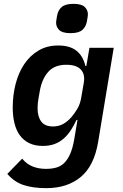

<svg xmlns="http://www.w3.org/2000/svg" viewBox="-20 -764 640 996"><path d="M220 212Q151 212 102.5 196Q54 180 18 138L95 59Q118 87 149 99.5Q180 112 218 112Q248 112 271.5 105.5Q295 99 313 81.5Q331 64 344 34.5Q357 5 365 -41L382 -142H377Q363 -112 346.5 -87Q330 -62 309 -44Q288 -26 262 -16.5Q236 -7 202 -7Q161 -7 131.5 -21.5Q102 -36 83 -62Q64 -88 55 -125Q46 -162 46 -206Q46 -270 61 -328.5Q76 -387 106 -431.5Q136 -476 180 -502Q224 -528 282 -528Q343 -528 377 -500.5Q411 -473 423 -422H428L444 -516H570L489 -27Q468 97 398.5 154.5Q329 212 220 212ZM255 -108Q284 -108 307 -120.5Q330 -133 351 -157Q364 -172 380 -197.5Q396 -223 402 -261L415 -337Q422 -379 399 -403.5Q376 -428 324 -428Q263 -428 230.5 -391.5Q198 -355 187 -295L179 -249Q177 -239 176 -227Q175 -215 175 -201Q175 -159 194 -133.5Q213 -108 255 -108ZM346 -592Q304 -592 287.5 -608Q271 -624 271 -647Q271 -653 272.5 -661Q274 -669 276 -682Q281 -711 300 -727.5Q319 -744 361 -744Q403 -744 419.5 -728Q436 -712 436 -689Q436 -683 434.5 -675Q433 -667 431 -654Q426 -625 407 -608.5Q388 -592 346 -592Z"/></svg>

Font: IBM Plex Mono SemiBold
Style: Italic
Weight: 600
Italic angle: -9°
Monospace: yes
Designer: Mike Abbink, Paul van der Laan, Pieter van Rosmalen
Foundry: Bold Monday
Version: Version 2.3